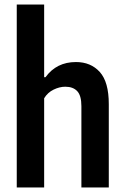

<svg xmlns="http://www.w3.org/2000/svg" viewBox="-20 -828 551 848"><path d="M54 -808H175V-487H181Q229.5 -554 315.5 -554Q381 -554 420.8 -510Q460.5 -466 460.5 -368V0H339.5V-359Q339.5 -406 321 -425.5Q302.5 -445 268.5 -445Q243 -445 216.8 -432.2Q190.5 -419.5 175 -394V0H54Z"/></svg>

Font: Encode Sans Condensed SemiBold
Style: Regular
Weight: 600
Width: 3
Designer: Multiple Designers
Foundry: Impallari Type
Version: Version 2.000